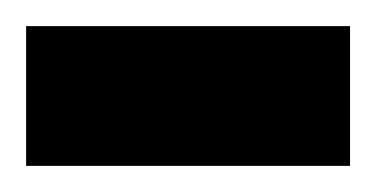

<svg xmlns="http://www.w3.org/2000/svg" viewBox="-34 -311 292 147"><path d="M-14 -184H234V-291H-14Z"/></svg>

Font: SpinnyJost
Style: Regular
Weight: 600
Version: Version 3.710